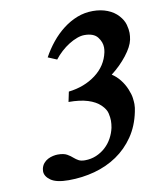

<svg xmlns="http://www.w3.org/2000/svg" viewBox="-79 -734 670 812"><g transform="rotate(-10 256.0 -328.5)"><path d="M216 -354Q284 -362 332.5 -398.5Q381 -435 393 -492Q395 -502 395 -512Q395 -535 378.5 -556.5Q362 -578 322 -578Q307 -578 289.5 -571.5Q272 -565 254.5 -554Q237 -543 220.5 -528Q204 -513 191 -496L153 -512Q171 -545 194.5 -574Q218 -603 246.5 -625Q275 -647 307 -659.5Q339 -672 375 -672Q409 -672 437 -661Q465 -650 483 -630Q501 -610 506.5 -589.5Q512 -569 512 -554Q512 -540 509 -525Q503 -496 474.5 -459.5Q446 -423 407 -393Q426 -381 441.5 -361.5Q457 -342 466.5 -319Q476 -296 478 -279.5Q480 -263 480 -254Q480 -238 476 -221Q464 -162 433.5 -117.5Q403 -73 359.5 -43.5Q316 -14 262.5 0.5Q209 15 151 15Q98 15 74 -2Q50 -19 50 -41Q50 -46 51 -51Q54 -65 62 -74.5Q70 -84 80.5 -89.5Q91 -95 102.5 -97.5Q114 -100 123 -100Q149 -100 163 -92Q177 -84 188 -74Q196 -67 206 -61.5Q216 -56 233 -56Q259 -56 281.5 -65.5Q304 -75 321.5 -91Q339 -107 350.5 -128Q362 -149 367 -172Q370 -188 370 -202Q370 -215 366 -233.5Q362 -252 342.5 -271Q323 -290 289.5 -300.5Q256 -311 207 -311Z"/></g></svg>

Font: New Athena Unicode
Style: Bold Italic
Weight: 700
Designer: J. Rusten 1997; rev. by R. Hancock 2001, 2002, rev. by D. Mastronarde 2002-2021
Foundry: Society for Classical Studies (formerly American Philological Association)
Version: Version 5.008